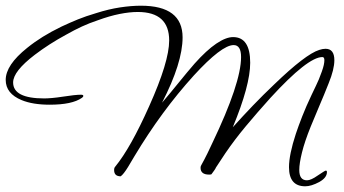

<svg xmlns="http://www.w3.org/2000/svg" viewBox="-71 -581 1205 673"><path d="M999 72Q942 72 942 5Q942 -39 966 -112Q975 -139 988.5 -173.5Q1002 -208 1021 -248Q1031 -269 1036.5 -280.5Q1042 -292 1046.5 -302.5Q1051 -313 1057 -330Q1062 -344 1064 -353.5Q1066 -363 1066 -370Q1066 -381 1059 -381Q1008 -381 877 -238Q831 -187 791 -139Q751 -91 719 -44L686 6Q684 11 679.5 17Q675 23 670 30Q667 31 662 31Q632 31 632 7Q632 1 635 -3Q636 -5 645 -21.5Q654 -38 673 -79Q774 -290 774 -381Q774 -423 748 -423Q706 -423 608 -316Q551 -253 499.5 -183Q448 -113 400 -33L378 4Q362 30 352 37Q329 37 329 15Q329 7 333 3Q387 -63 452 -209Q487 -287 504.5 -344.5Q522 -402 522 -439Q522 -539 412 -539Q383 -539 348 -532Q313 -525 272 -510Q242 -500 216 -488Q190 -476 160 -459Q101 -427 51 -389Q-25 -331 -25 -292Q-25 -236 84 -236Q95 -236 112 -237.5Q129 -239 148 -242Q193 -249 213 -249Q221 -249 221 -245Q221 -241 216 -238Q182 -214 103 -214Q44 -214 5 -230Q-51 -253 -51 -301Q-51 -353 24 -413Q50 -434 79 -452Q108 -470 145 -488Q175 -502 202 -513Q229 -524 266 -535Q310 -549 349.5 -555Q389 -561 423 -561Q569 -561 569 -450Q569 -361 497 -221Q526 -255 555.5 -291.5Q585 -328 611 -358Q653 -405 687 -428Q721 -451 746 -451Q806 -451 806 -361Q806 -282 745 -135Q780 -174 815.5 -211Q851 -248 890 -285Q1000 -391 1048 -406Q1060 -410 1070 -410Q1101 -410 1101 -370Q1101 -338 1081 -289Q1064 -246 1049.5 -212.5Q1035 -179 1018 -137Q997 -85 987.5 -46.5Q978 -8 978 15Q978 51 1005 51Q1019 51 1043 34Q1068 17 1071 17Q1075 17 1075 22Q1075 42 1048 57Q1020 72 999 72Z"/></svg>

Font: Corinthia
Style: Regular
Weight: 400
Designer: Robert E. Leuschke
Foundry: Robert E. Leuschke
Version: Version 1.013; ttfautohint (v1.8.3)